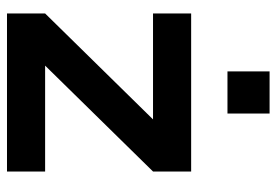

<svg xmlns="http://www.w3.org/2000/svg" viewBox="-144 -666 810 563"><g transform="rotate(90 261.5 -385.0)"><path d="M313.5 -646.5H189.9V-770H313.5ZM483.4 0H20V-111.8L330.6 -428.2H20V-540H483.4V-428.2L172.9 -111.8H483.4Z"/></g></svg>

Font: Vela Sans Bd
Style: Bold
Weight: 700
Designer: Principal design: Mikhail Sharanda - project Manrope.
Design modification: Ravid Balaliev
Foundry: Mikhail Sharanda
Version: Version 1.001